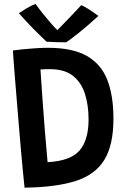

<svg xmlns="http://www.w3.org/2000/svg" viewBox="-20 -894 639 930"><path d="M99 15Q96 -9.5 91.8 -55Q87.5 -100.5 82.2 -158.8Q77 -217 71.8 -280.5Q66.5 -344 61.5 -405.5Q56.5 -467 52.2 -518.8Q48 -570.5 45.5 -605.2Q43 -640 42.5 -649.5Q58.5 -652 87.8 -655Q117 -658 150.2 -660.2Q183.5 -662.5 211 -662.5Q331.5 -662.5 401 -622.8Q470.5 -583 500 -506.5Q529.5 -430 529.5 -319.5Q529.5 -191 485 -119Q440.5 -47 345.5 -17Q250.5 13 99 15ZM210.5 -108.5Q322 -114.5 365.5 -165.2Q409 -216 409 -315Q409 -384 391.5 -439.2Q374 -494.5 333.2 -526.8Q292.5 -559 222 -559Q197 -559 176 -557.5Q180.5 -488.5 186 -410.5Q191.5 -332.5 197.8 -254.8Q204 -177 210.5 -108.5ZM373.5 -869Q387 -863.5 404.8 -852.5Q422.5 -841.5 437.2 -831Q452 -820.5 456.5 -817Q407 -771 362.5 -735.5Q318 -700 300.5 -689Q280 -689 251 -689.8Q222 -690.5 205.5 -692Q173 -722.5 140.2 -756Q107.5 -789.5 71.5 -830Q85 -839 108.5 -853.5Q132 -868 152.5 -874.5Q169.5 -850.5 190.5 -824.5Q211.5 -798.5 229.8 -777.8Q248 -757 258 -748Q268.5 -759 288.5 -779.5Q308.5 -800 331.2 -823.8Q354 -847.5 373.5 -869Z"/></svg>

Font: Grandstander Medium
Style: Regular
Weight: 500
Designer: Tyler Finck
Foundry: Etcetera Type Co
Version: Version 1.200; ttfautohint (v1.8.3)